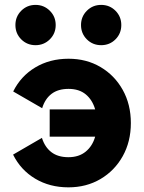

<svg xmlns="http://www.w3.org/2000/svg" viewBox="-20 -764 597 796"><path d="M522.5 -253.9Q522.5 -176.8 488.8 -116.5Q455.1 -56.2 396.5 -21.7Q337.9 12.7 263.7 12.7Q186 12.7 126 -23.2Q65.9 -59.1 34.2 -123L153.8 -192.4Q166 -153.8 193.1 -133.1Q220.2 -112.3 263.7 -112.3Q307.1 -112.3 335.2 -135.3Q363.3 -158.2 374.5 -197.3H186V-310.5H374.5Q363.3 -349.6 335.7 -372.6Q308.1 -395.5 264.2 -395.5Q220.7 -395.5 193.6 -374.8Q166.5 -354 154.8 -315.4L34.7 -384.8Q66.4 -448.7 126.5 -484.6Q186.5 -520.5 264.2 -520.5Q338.4 -520.5 396.7 -486.1Q455.1 -451.7 488.8 -391.4Q522.5 -331.1 522.5 -253.9ZM315.9 -660.2Q315.9 -695.3 340.1 -719.5Q364.3 -743.7 399.4 -743.7Q434.6 -743.7 458.7 -719.5Q482.9 -695.3 482.9 -660.2Q482.9 -625 458.7 -600.8Q434.6 -576.7 399.4 -576.7Q364.3 -576.7 340.1 -600.8Q315.9 -625 315.9 -660.2ZM43.9 -660.2Q43.9 -695.3 68.1 -719.5Q92.3 -743.7 127.4 -743.7Q162.1 -743.7 186.5 -719.5Q210.9 -695.3 210.9 -660.2Q210.9 -625 186.5 -600.8Q162.1 -576.7 127.4 -576.7Q92.3 -576.7 68.1 -600.8Q43.9 -625 43.9 -660.2Z"/></svg>

Font: Giphurs
Style: Bold
Weight: 700
Version: Version 0.920; ttfautohint (v1.8.4.7-5d5b)